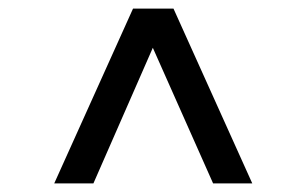

<svg xmlns="http://www.w3.org/2000/svg" viewBox="-20 -706 711 446"><path d="M106 -280 289 -686H383L566 -280H475L335 -595L197 -280Z"/></svg>

Font: Archivo SemiExpanded Medium
Style: Regular
Weight: 500
Width: 6
Designer: Hector Gatti
Foundry: Omnibus-Type
Version: Version 2.001; ttfautohint (v1.8.3)